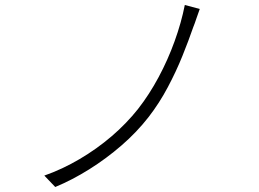

<svg xmlns="http://www.w3.org/2000/svg" viewBox="-20 -748 1040 772"><path d="M783.2 -711.9Q776.9 -695.3 770 -674.6Q763.2 -653.8 756.8 -638.2Q738.8 -585.9 713.6 -523.4Q688.5 -460.9 654.5 -397Q620.6 -333 577.1 -276.9Q530.3 -216.8 469 -163.6Q407.7 -110.4 339.1 -67.4Q270.5 -24.4 202.1 3.9L158.2 -42Q230.5 -67.4 299.8 -108.2Q369.1 -148.9 429.2 -200.4Q489.3 -252 535.2 -310.1Q580.6 -368.2 617.9 -438Q655.3 -507.8 682.1 -582.3Q709 -656.7 723.1 -728Z"/></svg>

Font: Source Han Sans CN Light
Style: Regular
Weight: 300
Designer: Ryoko NISHIZUKA  (kana, bopomofo & ideographs); Paul D. Hunt (Latin, Greek & Cyrillic); Sandoll Communications , Soo-you
Foundry: Adobe
Version: Version 2.000;hotconv 1.0.107;makeotfexe 2.5.65593